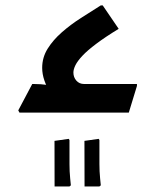

<svg xmlns="http://www.w3.org/2000/svg" viewBox="-20 -411 567 701"><path d="M166 -69.3Q134 -118.3 134 -163.3Q134 -201.3 154 -233.3Q174 -265.3 206 -293.3Q238 -321.3 275.5 -345.3Q313 -369.3 348 -391.3H355L413.3 -305.7Q364 -275.7 331.7 -251.3Q299.3 -227 281.2 -207.7Q263 -188.3 255.5 -173.1Q248 -157.8 248 -146.1Q248 -129 258.7 -116.7Q269.5 -104.3 287.3 -104.3ZM51 0 46.7 -8 97.7 -104.3H103.7Q129.7 -104.3 153.3 -100.8Q177 -97.3 177 -97.3L203.3 -104.3H480V-97.3L450.3 0ZM288.7 269.7 288.3 103.3 340.3 96 343 100.3V188Q343 214.9 345.5 240.3Q348 265.7 348 265.7L343 269.7ZM179.3 269.7 179 103.3 231 96 233.7 100.3V188Q233.7 214.9 236.2 240.3Q238.7 265.7 238.7 265.7L233.7 269.7Z"/></svg>

Font: Fustat
Style: Regular
Weight: 400
Designer: Mohamed Gaber, Khaled Hosny, Laura Garcia Mut
Foundry: Kief Type Foundry, Alif Type Foundry, Hard Type Foundry
Version: Version 1.007